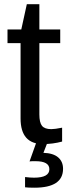

<svg xmlns="http://www.w3.org/2000/svg" viewBox="-20 -666 318 898"><path d="M270.5 -3.9Q227.5 7.8 181.6 7.8Q76.2 7.8 76.2 -111.8V-464.4H15.1V-528.3H79.6L105.5 -646.5H164.1V-528.3H261.7V-464.4H164.1V-130.9Q164.1 -92.8 176.5 -77.4Q189 -62 219.7 -62Q236.3 -62 270.5 -68.8ZM274.9 123.5Q274.9 211.9 141.1 211.9Q111.3 211.9 97.2 210V162.1Q121.6 165 139.2 165Q210.9 165 210.9 125.5Q210.9 87.9 146 87.9Q135.3 87.9 128.4 88.1Q121.6 88.4 118.2 88.9L149.9 0H202.1L183.1 48.8Q229 50.3 252 70.1Q274.9 89.8 274.9 123.5Z"/></svg>

Font: Arimo
Style: Regular
Weight: 400
Designer: Steve Matteson
Foundry: Monotype Imaging Inc.
Version: Version 1.33